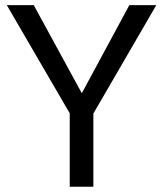

<svg xmlns="http://www.w3.org/2000/svg" viewBox="-20 -710 619 730"><path d="M335 -278.3V0H245.1V-279.3L5.9 -690.4H108.4L291 -355.5L471.7 -690.4H574.2Z"/></svg>

Font: Dinish Expanded
Style: Regular
Weight: 400
Width: 7
Designer: Charles Nix
Foundry: Playbeing
Version: Version 2.005; ttfautohint (v1.8.3)